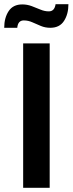

<svg xmlns="http://www.w3.org/2000/svg" viewBox="-42 -892 345 912"><path d="M-22 -760Q-22 -807 -1 -839Q20 -871 64 -871Q87 -871 108.5 -863Q130 -855 150 -846.5Q170 -838 190 -838Q217 -838 222 -872H283Q283 -825 262 -792.5Q241 -760 197 -760Q173 -760 152.5 -768.5Q132 -777 112 -786Q92 -795 71 -795Q43 -795 40 -760ZM68 0V-686H194V0Z"/></svg>

Font: Archivo SemiCondensed SemiBold
Style: Regular
Weight: 600
Width: 4
Designer: Hector Gatti
Foundry: Omnibus-Type
Version: Version 2.001; ttfautohint (v1.8.3)